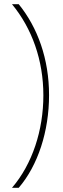

<svg xmlns="http://www.w3.org/2000/svg" viewBox="-20 -734 298 912"><path d="M213 -282C213 -454 159 -603 69 -714H37C132 -599 186 -448 186 -281C186 -116 134 45 37 158H69C160 52 213 -110 213 -282Z"/></svg>

Font: Noto Sans Lao SemiCondensed Thin
Style: Regular
Weight: 100
Width: 4
Designer: Monotype Design Team
Foundry: Monotype Imaging Inc.
Version: Version 2.003